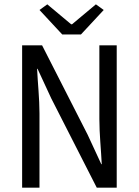

<svg xmlns="http://www.w3.org/2000/svg" viewBox="-20 -865 640 885"><path d="M82 0H162V-343C162 -411 154 -481 151 -548H153L216 -412L426 0H518V-656H438V-316C438 -247 446 -173 449 -108H447L384 -244L174 -656H82ZM267 -706H353L458 -819L422 -845L312 -753H308L198 -845L162 -819Z"/></svg>

Font: Hasklig
Style: Regular
Weight: 400
Monospace: yes
Designer: Paul D. Hunt, Teo Tuominen
Foundry: Adobe Systems Incorporated
Version: Version 2.030;PS 1.0;hotconv 16.6.51;makeotf.lib2.5.65220